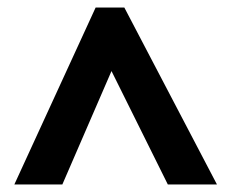

<svg xmlns="http://www.w3.org/2000/svg" viewBox="-20 -736 612 508"><path d="M18 -248 233 -716H309L554 -248H424L275 -548L145 -248Z"/></svg>

Font: Noto Sans Sinhala ExtraBold
Style: Regular
Weight: 800
Designer: Jelle Bosma - Monotype Design Team
Foundry: Monotype Imaging Inc.
Version: Version 2.006; ttfautohint (v1.8.4.7-5d5b)